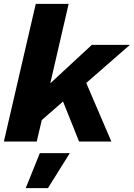

<svg xmlns="http://www.w3.org/2000/svg" viewBox="-20 -732 692 993"><path d="M335 -712 240 -301 455 -500H652L426 -303L556 0H389L306 -207L196 -111L170 0H0L165 -712ZM341 60 228 241H113L186 60Z"/></svg>

Font: Work Sans
Style: Bold Italic
Weight: 700
Italic angle: -13°
Designer: Wei Huang
Foundry: Wei Huang
Version: Version 2.010; ttfautohint (v1.8.3)